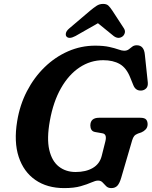

<svg xmlns="http://www.w3.org/2000/svg" viewBox="-20 -948 778 984"><path d="M467.5 -714Q511 -714 540 -707.5Q569 -701 587 -694.5Q605 -688 616 -688Q630.5 -688 639.8 -695Q649 -702 658 -709Q667 -716 681 -716Q718.5 -716 722.5 -666.5L737.5 -525Q739 -505 729.2 -495.2Q719.5 -485.5 706 -484Q674.5 -481 662.5 -513.5L647.5 -550.5Q628 -600 593.8 -619.8Q559.5 -639.5 509 -639.5Q443.5 -639.5 387.8 -602.5Q332 -565.5 292.5 -496Q253 -426.5 235.5 -329Q219 -238 232.5 -180Q246 -122 281.8 -94.2Q317.5 -66.5 367.5 -66.5Q420 -66.5 455.2 -87Q490.5 -107.5 501 -148L520 -223.5Q529.5 -261.5 504 -265L467 -271.5Q454 -274 448.5 -283.2Q443 -292.5 443 -304.5Q443 -344.5 488 -344.5H698.5Q721.5 -344.5 729.2 -335Q737 -325.5 736.5 -309.5Q736 -295 726.8 -285Q717.5 -275 704.5 -269.5L687 -263.5Q674 -258.5 667.8 -250.8Q661.5 -243 657.5 -229.5L601.5 -38Q593 -8.5 581.5 3.8Q570 16 550.5 16Q534 16 524.2 6.2Q514.5 -3.5 505.8 -13Q497 -22.5 482.5 -22.5Q469.5 -22.5 448.5 -13Q427.5 -3.5 393.8 6.2Q360 16 309 16Q221.5 16 161.2 -25.8Q101 -67.5 75.8 -144.2Q50.5 -221 68 -327Q81.5 -410 118 -480.5Q154.5 -551 208.5 -603.5Q262.5 -656 328.8 -685Q395 -714 467.5 -714ZM607 -760.5Q586 -746 562.5 -763.5L482 -829L367 -763.5Q334 -746 321 -760.5Q315.5 -766.5 317.8 -778Q320 -789.5 334.5 -802L441 -892.5Q460 -908.5 475 -918.2Q490 -928 508.5 -928Q527 -928 536.5 -918.2Q546 -908.5 556.5 -892.5L615.5 -802Q623 -789.5 619.2 -778Q615.5 -766.5 607 -760.5Z"/></svg>

Font: Fraunces 9pt SuperSoft SemiBold
Style: Italic
Weight: 600
Italic angle: -16°
Version: Version 1.000;[0bf87f6ff]